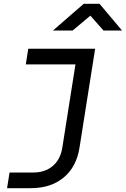

<svg xmlns="http://www.w3.org/2000/svg" viewBox="-20 -805 659 1005"><path d="M17 180 30 98H154Q216 98 256 64Q296 30 306 -31L375 -468H115L128 -550H478L396 -31Q380 69 313 124.5Q246 180 141 180ZM257 -645 418 -785H501L619 -645H522L453 -723L360 -645Z"/></svg>

Font: JetBrains Mono NL
Style: Italic
Weight: 400
Italic angle: -9°
Monospace: yes
Designer: Philipp Nurullin, Konstantin Bulenkov
Foundry: JetBrains
Version: Version 2.305; ttfautohint (v1.8.4.7-5d5b)